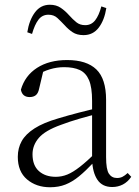

<svg xmlns="http://www.w3.org/2000/svg" viewBox="-20 -775 586 809"><path d="M191 14Q133 14 94 -19Q55 -52 55 -114Q55 -151 71.5 -180.5Q88 -210 125.5 -234Q163 -258 225 -276Q268 -289 312.5 -300.5Q357 -312 397 -321V-297Q357 -287 315.5 -275Q274 -263 237 -249Q170 -225 143.5 -194Q117 -163 117 -125Q117 -78 144 -54Q171 -30 215 -30Q240 -30 263.5 -39.5Q287 -49 316.5 -72Q346 -95 386 -134L392 -89H373Q341 -55 313 -32Q285 -9 256 2.5Q227 14 191 14ZM453 13Q411 13 390.5 -17.5Q370 -48 368 -102V-106V-350Q368 -407 355 -437.5Q342 -468 316 -480Q290 -492 250 -492Q220 -492 190 -483Q160 -474 128 -454L164 -482L145 -402Q141 -382 131 -374Q121 -366 105 -366Q74 -366 68 -397Q85 -456 136 -489Q187 -522 263 -522Q345 -522 386 -482.5Q427 -443 427 -354V-113Q427 -61 439 -43Q451 -25 473 -25Q486 -25 496 -30Q506 -35 518 -46L533 -30Q518 -8 497.5 2.5Q477 13 453 13ZM95 -639Q103 -690 127 -722.5Q151 -755 190 -755Q217 -755 236 -742Q255 -729 270 -712Q287 -693 302 -681Q317 -669 339 -669Q365 -669 381 -689.5Q397 -710 407 -748L428 -741Q420 -690 396 -658.5Q372 -627 332 -627Q304 -627 285.5 -639.5Q267 -652 253 -668Q237 -685 222 -699Q207 -713 184 -713Q158 -713 142 -692Q126 -671 115 -632Z"/></svg>

Font: Noto Serif JP
Style: Regular
Weight: 200
Designer: Ryoko NISHIZUKA 西塚涼子 (kana & ideographs); Frank Grießhammer (Latin, Greek & Cyrillic); Wenlong ZHANG 张文龙 (bopomofo); San
Foundry: Adobe
Version: Version 2.001;hotconv 1.1.0;makeotfexe 2.6.0